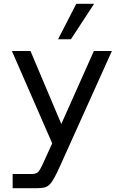

<svg xmlns="http://www.w3.org/2000/svg" viewBox="-20 -762 630 1002"><path d="M46 220V146H147Q161 146 170.5 141.5Q180 137 189 122Q198 107 211 77L267 -46L259 1L42 -496H139L300 -115L470 -496H564L295 101Q277 141 264 165Q251 189 239.5 200.5Q228 212 213.5 216Q199 220 176 220ZM283 -557 378 -742H471L350 -557Z"/></svg>

Font: Host Grotesk Light
Style: Regular
Weight: 400
Version: Version 1.003